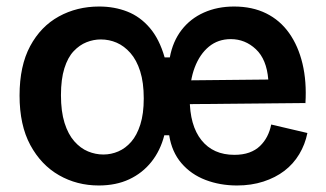

<svg xmlns="http://www.w3.org/2000/svg" viewBox="-20 -556 999 589"><path d="M283 13Q216 13 161 -18.5Q106 -50 73 -111Q40 -172 40 -263Q40 -354 72.5 -414.5Q105 -475 160.5 -505.5Q216 -536 284 -536Q331 -536 370.5 -520.5Q410 -505 439.5 -470.5Q469 -436 485 -380H501Q510 -429 537 -464Q564 -499 605.5 -517.5Q647 -536 698 -536Q754 -536 796.5 -515Q839 -494 867 -454.5Q895 -415 908 -360.5Q921 -306 917 -240L505 -236V-309L803 -312Q798 -374 765 -405Q732 -436 688 -436Q649 -436 621 -413Q593 -390 577.5 -349.5Q562 -309 562 -254Q562 -171 598 -126Q634 -81 699 -81Q725 -81 744.5 -88Q764 -95 777.5 -108Q791 -121 799.5 -137.5Q808 -154 812 -174L923 -148Q916 -113 898 -83Q880 -53 852.5 -32Q825 -11 788 1Q751 13 707 13Q655 13 610.5 -4Q566 -21 536.5 -55.5Q507 -90 499 -141H484Q472 -94 444.5 -59.5Q417 -25 376.5 -6Q336 13 283 13ZM297 -82Q321 -82 343 -91.5Q365 -101 382.5 -121Q400 -141 410.5 -174Q421 -207 421 -254Q421 -303 410 -337.5Q399 -372 380 -393.5Q361 -415 338 -425Q315 -435 289 -435Q267 -435 245.5 -426.5Q224 -418 206 -399Q188 -380 177.5 -346.5Q167 -313 167 -264Q167 -214 178 -179Q189 -144 208 -122.5Q227 -101 250 -91.5Q273 -82 297 -82Z"/></svg>

Font: Bricolage Grotesque 20pt SemiBold
Style: Regular
Weight: 600
Version: Version 1.001;gftools[0.9.33.dev8+g029e19f]